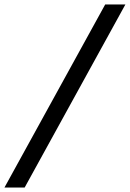

<svg xmlns="http://www.w3.org/2000/svg" viewBox="-72 -725 585 865"><path d="M-52 120H39L493 -705H402Z"/></svg>

Font: Mluvka
Style: Italic
Weight: 400
Italic angle: -8°
Designer: Modified by Jiří Krblich, Original typeface by Gumpita Rahayu
Foundry: Gumpita Rahayu & Jiří Krblich
Version: Version 2.000;Glyphs 3.1.1 (3134)